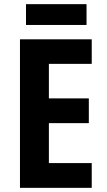

<svg xmlns="http://www.w3.org/2000/svg" viewBox="-20 -903 513 923"><path d="M421 0H76V-714H421V-596H215V-430H407V-311H215V-119H421ZM396 -883V-783H105V-883Z"/></svg>

Font: Noto Sans Gujarati Condensed
Style: Bold
Weight: 700
Width: 3
Designer: Jelle Bosma - Monotype Design Team, Universal Thirst
Foundry: Monotype Imaging Inc.
Version: Version 2.106; ttfautohint (v1.8.4.7-5d5b)